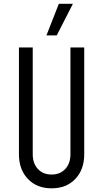

<svg xmlns="http://www.w3.org/2000/svg" viewBox="-20 -1008 561 1044"><path d="M438 -750V-169Q438 -86 389.5 -35Q341 16 260.5 16Q180.5 16 131.8 -35Q83 -86 83 -169V-750H158V-169Q158 -119.5 186 -89.2Q214 -59 260.5 -59Q307 -59 335 -89.2Q363 -119.5 363 -169V-750ZM232.5 -815.5 300 -987.5H376.5L288.5 -815.5Z"/></svg>

Font: Mohave Light
Style: Regular
Weight: 400
Version: Version 2.003